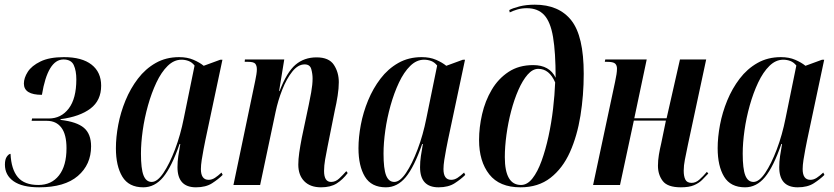

<svg xmlns="http://www.w3.org/2000/svg" viewBox="-20 -790 3564 820"><path d="M147 10Q75 10 38 -16Q1 -42 1 -87Q1 -110 9.5 -121.5Q18 -133 25 -133Q28 -67 56 -33.5Q84 0 144 0Q200 0 232 -41Q264 -82 264 -157Q264 -216 242 -245Q220 -274 180 -274H115L117 -284H189Q241 -284 273.5 -326.5Q306 -369 306 -451Q306 -488 295 -512Q284 -536 251 -536Q184 -536 159 -385Q82 -385 82 -433Q82 -457 98.5 -483Q115 -509 153 -527.5Q191 -546 253 -546Q330 -546 371 -514Q412 -482 412 -424Q412 -361 366.5 -326.5Q321 -292 239 -281L238 -278Q308 -270 338.5 -244Q369 -218 369 -165Q369 -87 312.5 -38.5Q256 10 147 10Z M592 10Q530 10 502.5 -35.5Q475 -81 475 -157Q475 -204 485 -257Q495 -310 516 -361Q537 -412 569 -454Q601 -496 645 -521Q689 -546 745 -546Q780 -546 806.5 -534.5Q833 -523 850 -509L921 -535H930L857 -191Q854 -176 849.5 -153Q845 -130 841.5 -107Q838 -84 838 -68Q838 -22 871 -22Q885 -22 898 -30.5Q911 -39 926 -53L931 -43Q913 -25 886 -7.5Q859 10 817 10Q738 10 738 -76Q738 -100 741.5 -123.5Q745 -147 750 -175H747Q713 -77 677 -33.5Q641 10 592 10ZM628 -13Q652 -13 678 -51.5Q704 -90 727.5 -152Q751 -214 765 -285L811 -510Q800 -524 785.5 -529.5Q771 -535 755 -535Q723 -535 696 -508.5Q669 -482 648 -437.5Q627 -393 612 -339.5Q597 -286 589.5 -232.5Q582 -179 582 -134Q582 -69 593 -41Q604 -13 628 -13Z M1351 10Q1305 10 1279.5 -16Q1254 -42 1254 -87Q1254 -110 1258 -138Q1262 -166 1269 -202L1299 -344Q1303 -362 1309 -395.5Q1315 -429 1315 -455Q1315 -474 1309.5 -494.5Q1304 -515 1281 -515Q1253 -515 1228.5 -484.5Q1204 -454 1185.5 -407Q1167 -360 1157 -312L1091 0H977L1070 -445Q1073 -459 1075 -472Q1077 -485 1077 -494Q1077 -509 1070.5 -517.5Q1064 -526 1039 -526H1025L1026 -536H1194L1172 -401H1174Q1205 -482 1242 -513.5Q1279 -545 1332 -545Q1385 -545 1406 -513Q1427 -481 1427 -439Q1427 -413 1422 -381Q1417 -349 1410 -319L1379 -164Q1373 -135 1368.5 -108.5Q1364 -82 1364 -60Q1364 -13 1394 -13Q1413 -13 1428.5 -27.5Q1444 -42 1459 -59L1465 -51Q1444 -23 1418 -6.5Q1392 10 1351 10Z M1628 10Q1566 10 1538.5 -35.5Q1511 -81 1511 -157Q1511 -204 1521 -257Q1531 -310 1552 -361Q1573 -412 1605 -454Q1637 -496 1681 -521Q1725 -546 1781 -546Q1816 -546 1842.5 -534.5Q1869 -523 1886 -509L1957 -535H1966L1893 -191Q1890 -176 1885.5 -153Q1881 -130 1877.5 -107Q1874 -84 1874 -68Q1874 -22 1907 -22Q1921 -22 1934 -30.5Q1947 -39 1962 -53L1967 -43Q1949 -25 1922 -7.5Q1895 10 1853 10Q1774 10 1774 -76Q1774 -100 1777.5 -123.5Q1781 -147 1786 -175H1783Q1749 -77 1713 -33.5Q1677 10 1628 10ZM1664 -13Q1688 -13 1714 -51.5Q1740 -90 1763.5 -152Q1787 -214 1801 -285L1847 -510Q1836 -524 1821.5 -529.5Q1807 -535 1791 -535Q1759 -535 1732 -508.5Q1705 -482 1684 -437.5Q1663 -393 1648 -339.5Q1633 -286 1625.5 -232.5Q1618 -179 1618 -134Q1618 -69 1629 -41Q1640 -13 1664 -13Z M2203 10Q2113 10 2069.5 -45.5Q2026 -101 2026 -192Q2026 -246 2039 -302.5Q2052 -359 2080 -406.5Q2108 -454 2152 -483Q2196 -512 2257 -512Q2327 -512 2353 -458Q2353 -566 2342 -631.5Q2331 -697 2304 -726Q2277 -755 2230 -755Q2208 -755 2189.5 -749.5Q2171 -744 2157 -737L2155 -747Q2169 -755 2198 -762.5Q2227 -770 2264 -770Q2367 -770 2420 -703Q2473 -636 2473 -475Q2473 -383 2459 -296Q2445 -209 2414 -140Q2383 -71 2331 -30.5Q2279 10 2203 10ZM2205 0Q2232 0 2254 -28Q2276 -56 2293 -103Q2310 -150 2322.5 -207.5Q2335 -265 2342 -325Q2349 -385 2351 -438Q2326 -496 2279 -496Q2255 -496 2233.5 -471.5Q2212 -447 2194 -406Q2176 -365 2163 -315.5Q2150 -266 2143 -214.5Q2136 -163 2136 -119Q2136 0 2205 0Z M2888 10Q2831 10 2810.5 -17Q2790 -44 2790 -82Q2790 -105 2794 -129Q2798 -153 2804 -178L2824 -275H2687L2628 0H2513L2607 -441Q2611 -460 2613 -473Q2615 -486 2615 -497Q2615 -511 2607 -518.5Q2599 -526 2572 -526H2563L2565 -536H2742L2689 -285H2827L2884 -536H2996L2918 -172Q2910 -133 2905 -108Q2900 -83 2900 -61Q2900 -37 2907 -23Q2914 -9 2934 -9Q2951 -9 2966.5 -22.5Q2982 -36 2999 -56L3005 -49Q2992 -35 2978.5 -21.5Q2965 -8 2944 1Q2923 10 2888 10Z M3162 10Q3100 10 3072.5 -35.5Q3045 -81 3045 -157Q3045 -204 3055 -257Q3065 -310 3086 -361Q3107 -412 3139 -454Q3171 -496 3215 -521Q3259 -546 3315 -546Q3350 -546 3376.5 -534.5Q3403 -523 3420 -509L3491 -535H3500L3427 -191Q3424 -176 3419.5 -153Q3415 -130 3411.5 -107Q3408 -84 3408 -68Q3408 -22 3441 -22Q3455 -22 3468 -30.5Q3481 -39 3496 -53L3501 -43Q3483 -25 3456 -7.5Q3429 10 3387 10Q3308 10 3308 -76Q3308 -100 3311.5 -123.5Q3315 -147 3320 -175H3317Q3283 -77 3247 -33.5Q3211 10 3162 10ZM3198 -13Q3222 -13 3248 -51.5Q3274 -90 3297.5 -152Q3321 -214 3335 -285L3381 -510Q3370 -524 3355.5 -529.5Q3341 -535 3325 -535Q3293 -535 3266 -508.5Q3239 -482 3218 -437.5Q3197 -393 3182 -339.5Q3167 -286 3159.5 -232.5Q3152 -179 3152 -134Q3152 -69 3163 -41Q3174 -13 3198 -13Z"/></svg>

Font: Noto Serif Display ExtraCondensed SemiBold
Style: Italic
Weight: 600
Width: 2
Italic angle: -12°
Designer: Monotype Design Team
Foundry: Monotype Imaging Inc.
Version: Version 2.009